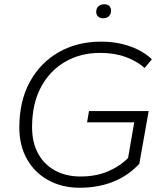

<svg xmlns="http://www.w3.org/2000/svg" viewBox="-20 -874 770 904"><path d="M355 10Q273 10 208.5 -25Q144 -60 107.5 -124Q71 -188 71 -274Q71 -398 120.5 -488.5Q170 -579 257 -628.5Q344 -678 456 -678Q506 -678 550 -668Q594 -658 631 -639.5Q668 -621 695 -595L661 -554Q625 -586 572 -605.5Q519 -625 452 -625Q359 -625 286.5 -583Q214 -541 172.5 -463Q131 -385 131 -275Q131 -203 159.5 -151Q188 -99 239.5 -71Q291 -43 359 -43Q431 -43 487 -66.5Q543 -90 583 -130L612 -298H390L399 -351H680L636 -103Q583 -46 512 -18Q441 10 355 10ZM465 -788Q450 -788 441.5 -796.5Q433 -805 433 -818Q433 -835 443.5 -844.5Q454 -854 472 -854Q487 -854 495 -845.5Q503 -837 503 -824Q503 -808 493 -798Q483 -788 465 -788Z"/></svg>

Font: Gantari Light
Style: Italic
Weight: 300
Italic angle: -10°
Version: Version 1.000